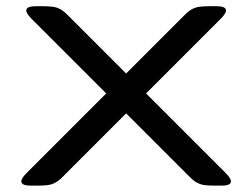

<svg xmlns="http://www.w3.org/2000/svg" viewBox="-20 -582 791 602"><path d="M63 -39.1 560.1 -536.1Q572.3 -548.3 583.5 -554Q594.7 -559.6 606.7 -561Q618.7 -562.5 638.7 -562.5H659.2Q684.6 -562.5 688 -552.5Q691.4 -542.5 672.4 -523.4L175.3 -26.4Q163.1 -14.2 151.9 -8.5Q140.6 -2.9 128.7 -1.5Q116.7 0 96.7 0H76.2Q50.8 0 47.4 -10Q43.9 -20 63 -39.1ZM575.7 -26.4 78.6 -523.4Q59.6 -542.5 63 -552.5Q66.4 -562.5 91.8 -562.5H112.3Q132.3 -562.5 144.3 -561Q156.2 -559.6 167.5 -554Q178.7 -548.3 190.9 -536.1L688 -39.1Q707 -20 703.6 -10Q700.2 0 674.8 0H654.3Q634.3 0 622.3 -1.5Q610.4 -2.9 599.1 -8.5Q587.9 -14.2 575.7 -26.4Z"/></svg>

Font: Gyrochrome
Style: Regular
Weight: 400
Designer: David Moles
Foundry: David Moles
Version: Version 1.005;Glyphs 3.2.3 (3260)